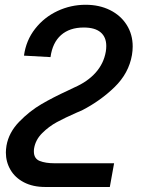

<svg xmlns="http://www.w3.org/2000/svg" viewBox="-20 -578 640 785"><path d="M4 45.5Q4 33.5 6.5 17.5Q16 -36.5 58.5 -80.2Q101 -124 149.5 -152.2Q198 -180.5 257 -207.5L284 -220.5Q338 -244 371 -281Q404 -318 412.5 -366.5Q414.5 -378 414.5 -390Q414.5 -426.5 391.2 -446Q368 -465.5 322.5 -465.5Q264.5 -465.5 229.5 -434.5Q194.5 -403.5 186.5 -344.5L78 -350.5Q86.5 -413 123.5 -460.2Q160.5 -507.5 215 -533Q269.5 -558.5 330 -558.5Q386 -558.5 429.8 -536.8Q473.5 -515 498 -476.2Q522.5 -437.5 522.5 -388Q522.5 -371 519.5 -353Q506.5 -278.5 448.5 -222Q390.5 -165.5 314.5 -126.5L294.5 -118Q245.5 -96.5 212.8 -78.8Q180 -61 152.8 -34Q125.5 -7 119.5 28Q118.5 32.5 118.5 41Q118.5 70.5 142.2 80Q166 89.5 202.5 89.5H446.5L429 186.5H165Q114.5 186.5 78 167.5Q41.5 148.5 22.8 116.2Q4 84 4 45.5Z"/></svg>

Font: JuliaMono Italic
Style: Regular
Weight: 400
Italic angle: -9°
Monospace: yes
Designer: cormullion
Foundry: corm
Version: Version 0.049; ttfautohint (v1.8.4)